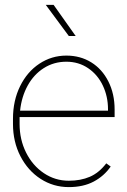

<svg xmlns="http://www.w3.org/2000/svg" viewBox="-20 -754 518 784"><path d="M167 -734H199L289 -607H261ZM33 -248V-269Q33 -343 62 -402Q91 -461 141 -494Q191 -527 251 -527Q308 -527 352.5 -499.5Q397 -472 422.5 -421.5Q448 -371 448 -307V-276H60Q60 -262 60 -248Q60 -184 86.5 -131Q113 -78 159 -47Q205 -16 261 -16Q309 -16 346.5 -32Q384 -48 414 -87L432 -74Q405 -35 362.5 -12.5Q320 10 261 10Q198 10 146 -23.5Q94 -57 63.5 -116Q33 -175 33 -248ZM62 -302H421V-308Q421 -360 400 -404.5Q379 -449 340 -475.5Q301 -502 251 -502Q200 -502 159 -476Q118 -450 93 -404.5Q68 -359 62 -302Z"/></svg>

Font: FreesentationVF
Style: Regular
Weight: 400
Designer: glyphs from Roboto by Christian Robertson / Hangul glyphs from Noto Sans CJK(Source Han Sans) by Jang Soo-young and Kang
Foundry: PT&
Version: Version 2.001;Glyphs 3.3.1 (3343)